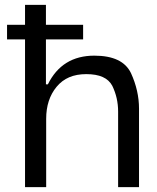

<svg xmlns="http://www.w3.org/2000/svg" viewBox="-20 -770 646 790"><path d="M368 -541C280 -541 216 -502 177 -423H169V-608H322V-668H169V-750H83V-668H9V-608H83V0H170V-281C170 -334 184 -378 213 -413C242 -448 282 -465 335 -465C390 -465 425 -449 442 -417C458 -384 466 -349 466 -311V0H552V-323C552 -372 541 -421 519 -469C496 -517 446 -541 368 -541Z"/></svg>

Font: Be Vietnam
Style: Regular
Weight: 400
Designer: Gabriel Lam
Foundry: TypeRant
Version: Version 4.000